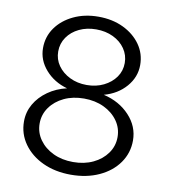

<svg xmlns="http://www.w3.org/2000/svg" viewBox="-81 -782 777 864"><g transform="rotate(10 307.5 -350.0)"><path d="M300 11Q228 11 172 -15Q116 -41 83.5 -86.5Q51 -132 51 -189Q51 -232 72 -268.5Q93 -305 130.5 -331.5Q168 -358 216 -369Q155 -386 116.5 -430Q78 -474 78 -529Q78 -581 107 -622Q136 -663 186.5 -687Q237 -711 300 -711Q364 -711 414 -687Q464 -663 493 -622Q522 -581 522 -529Q522 -474 484 -430Q446 -386 384 -369Q457 -352 503 -302.5Q549 -253 549 -189Q549 -132 517 -86.5Q485 -41 428.5 -15Q372 11 300 11ZM300 -399Q343 -399 377.5 -416Q412 -433 432 -461.5Q452 -490 452 -526Q452 -562 432 -591Q412 -620 377.5 -636.5Q343 -653 300 -653Q257 -653 222.5 -636.5Q188 -620 168 -591Q148 -562 148 -526Q148 -490 168 -461.5Q188 -433 222.5 -416Q257 -399 300 -399ZM300 -47Q351 -47 391 -66Q431 -85 454.5 -118Q478 -151 478 -192Q478 -233 454.5 -266Q431 -299 391 -318Q351 -337 300 -337Q249 -337 209 -318Q169 -299 145.5 -266Q122 -233 122 -192Q122 -151 145.5 -118Q169 -85 209 -66Q249 -47 300 -47Z"/></g></svg>

Font: Red Hat Display Variable
Style: Regular
Weight: 400
Designer: Pentagram, MCKL
Foundry: Pentagram, MCKL
Version: Version 1.021